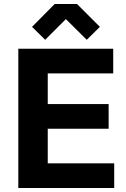

<svg xmlns="http://www.w3.org/2000/svg" viewBox="-20 -945 634 965"><path d="M255 -925H367L482 -810L416 -745L311 -849L207 -745L141 -810ZM72 0V-700H549V-576H220V-422H526V-298H220V-124H554V0Z"/></svg>

Font: Post Grotesk Bold
Style: Bold
Weight: 700
Version: Version 1.0